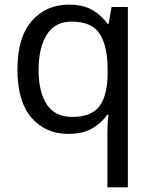

<svg xmlns="http://www.w3.org/2000/svg" viewBox="-20 -566 655 826"><path d="M442 11Q442 -7 443 -31Q444 -55 447 -72H441Q418 -38 377.5 -14Q337 10 273 10Q176 10 115.5 -59.5Q55 -129 55 -267Q55 -405 116.5 -475.5Q178 -546 276 -546Q339 -546 379 -522Q419 -498 443 -463H447L460 -536H530V240H442ZM290 -63Q373 -63 407.5 -108.5Q442 -154 443 -248V-266Q443 -368 409 -420.5Q375 -473 288 -473Q216 -473 181 -416.5Q146 -360 146 -265Q146 -170 181.5 -116.5Q217 -63 290 -63Z"/></svg>

Font: Noto Sans Kharoshthi
Style: Regular
Weight: 400
Designer: Monotype Design Team
Foundry: Monotype Imaging Inc.
Version: Version 2.004; ttfautohint (v1.8.4.7-5d5b)